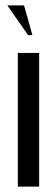

<svg xmlns="http://www.w3.org/2000/svg" viewBox="-20 -691 208 711"><path d="M125 -495V0H46V-495ZM84 -561 7 -671H69L100 -561Z"/></svg>

Font: Moniqa SemBd Narrow Heading
Style: Regular
Weight: 600
Width: 4
Designer: Rajesh Rajput
Foundry: Rajesh Rajput
Version: Version 1.000